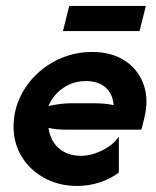

<svg xmlns="http://www.w3.org/2000/svg" viewBox="-20 -603 519 637"><path d="M236.1 13.9Q175.7 13.9 127.8 -12.2Q79.9 -38.2 52.4 -82.6Q25 -127.1 25 -183.3Q25 -233.3 45.5 -278.1Q66 -322.9 102.1 -357.3Q138.2 -391.7 185.4 -411.1Q232.6 -430.6 285.4 -430.6Q350.7 -430.6 394.8 -401.4Q438.9 -372.2 456.6 -322.2Q474.3 -272.2 458.3 -209L449.3 -172.9H195.1Q181.9 -172.9 168.8 -174.3Q155.6 -175.7 141 -178.5Q147.2 -134.7 176 -110.4Q204.9 -86.1 247.9 -86.1Q284 -86.1 320.8 -104.9Q357.6 -123.6 374.3 -150V-30.6Q348.6 -10.4 312.2 1.7Q275.7 13.9 236.1 13.9ZM141 -251.4Q183.3 -260.4 216.7 -260.4H290.3Q309 -260.4 325.3 -259Q341.7 -257.6 356.9 -254.2Q354.2 -291.7 330.2 -312.8Q306.2 -334 265.3 -334Q222.9 -334 189.6 -311.1Q156.2 -288.2 141 -251.4ZM188.9 -500 209.7 -583.3H463.9L443.1 -500Z"/></svg>

Font: Afacad
Style: Italic
Weight: 400
Italic angle: -14°
Designer: Kristian Moeller
Foundry: Dicotype
Version: Version 1.000